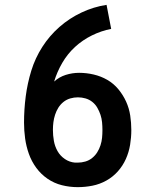

<svg xmlns="http://www.w3.org/2000/svg" viewBox="-20 -763 640 791"><path d="M300 8Q267 8 235 0Q203 -8 176 -26.5Q149 -45 129.5 -71.5Q110 -98 99 -129Q88 -160 83.5 -192.5Q79 -225 79 -258Q79 -312 86 -366Q93 -420 109 -472Q125 -524 154.5 -570Q184 -616 225 -652Q266 -688 316 -711.5Q366 -735 419 -743L438 -644Q397 -636 358.5 -617Q320 -598 289 -569.5Q258 -541 236.5 -504Q215 -467 203 -427Q224 -446 251 -454.5Q278 -463 306 -463Q336 -463 366 -456Q396 -449 422 -434Q448 -419 467.5 -395.5Q487 -372 499.5 -344.5Q512 -317 516.5 -287Q521 -257 521 -227Q521 -197 516 -166.5Q511 -136 498.5 -108Q486 -80 465.5 -57Q445 -34 418 -19Q391 -4 361 2Q331 8 300 8ZM300 -93Q316 -93 331.5 -97.5Q347 -102 359.5 -112Q372 -122 380.5 -135.5Q389 -149 394 -164.5Q399 -180 400.5 -195.5Q402 -211 402 -227Q402 -243 400.5 -259Q399 -275 394 -290Q389 -305 381 -319Q373 -333 360.5 -343Q348 -353 332.5 -357.5Q317 -362 301 -362Q285 -362 269.5 -357.5Q254 -353 241.5 -343Q229 -333 220.5 -319.5Q212 -306 207 -290.5Q202 -275 200 -259.5Q198 -244 198 -228Q198 -205 202 -182.5Q206 -160 217 -140.5Q228 -121 247 -108Q266 -95 289 -93Z"/></svg>

Font: Iosevka Plex Etoile
Style: Bold
Weight: 700
Designer: Belleve Invis
Foundry: Belleve Invis
Version: Version 25.1.1; ttfautohint (v1.8.4)